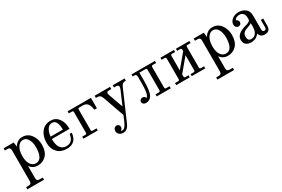

<svg xmlns="http://www.w3.org/2000/svg" viewBox="91 -1609 4355 2965"><g transform="rotate(-30 2269.0 -126.5)"><path d="M325.2 244.1H28.3V205.1H75.2Q124 205.1 124 156.2V-400.4Q124 -449.2 75.2 -449.2H27.3V-488.3H207.5L217.3 -407.2Q270 -496.6 360.8 -496.6Q456.5 -496.6 512.5 -420.9Q568.4 -345.2 568.4 -243.7Q568.4 -120.6 507.1 -56.4Q445.8 7.8 354 7.8Q269.5 7.8 217.3 -62.5V156.2Q217.3 205.1 266.1 205.1H325.2ZM346.2 -37.6Q405.3 -37.6 436 -89.4Q469.2 -145.5 469.2 -253.4Q469.2 -343.3 435.1 -398.9Q402.8 -451.7 348.1 -451.7Q292 -451.7 254.6 -393.8Q217.3 -335.9 217.3 -237.3Q217.3 -139.6 254.9 -86.9Q290 -37.6 346.2 -37.6Z M873 7.8Q766.6 7.8 704.8 -57.1Q643.1 -122.1 643.1 -225.6Q643.1 -345.2 703.1 -420.7Q763.2 -496.1 864.7 -496.1Q953.6 -496.1 1006.1 -427.2Q1058.6 -358.4 1059.6 -239.3H743.7Q743.7 -134.3 780.3 -82.8Q816.9 -31.2 886.7 -31.2Q1003.4 -31.2 1021.5 -170.9H1059.6Q1043.9 7.8 873 7.8ZM964.4 -281.2Q964.4 -455.1 868.2 -455.1Q816.4 -455.1 784.9 -407.2Q753.4 -359.4 745.6 -281.2Z M1424.3 0H1168.5V-37.1H1226.1Q1248 -37.1 1248 -63V-425.8Q1248 -451.7 1226.1 -451.7H1168.5V-488.8H1584.5V-304.2H1538.1Q1524.9 -449.7 1419.9 -449.7H1353Q1331.1 -449.7 1331.1 -425.8V-63Q1331.1 -37.1 1353 -37.1H1424.3Z M1751.5 229.5Q1707 229.5 1680.4 205.1Q1653.8 180.7 1653.8 147.5Q1653.8 116.2 1670.7 97.7Q1687.5 79.1 1715.8 79.1Q1734.4 79.1 1748.5 93.5Q1762.7 107.9 1762.7 131.3Q1762.7 164.1 1731 181.6Q1738.3 189.5 1755.4 189.5Q1802.7 189.5 1845.2 90.3L1887.7 -7.8L1752.9 -389.2Q1731.9 -449.2 1683.6 -449.2H1650.9V-488.3H1924.8V-449.2H1879.9Q1841.8 -449.2 1841.8 -418Q1841.8 -405.8 1847.7 -388.7L1939.9 -129.4L2043.9 -371.1Q2054.7 -397 2054.7 -414.6Q2054.7 -449.2 2011.7 -449.2H1972.7V-488.3H2184.6V-449.2H2168.9Q2120.1 -449.2 2094.7 -389.2L1868.2 132.8Q1827.1 229.5 1751.5 229.5Z M2286.6 5.9Q2260.7 5.9 2246.1 -4.2Q2231.4 -14.2 2226.6 -25.1Q2221.7 -36.1 2221.7 -46.4Q2221.7 -65.9 2236.8 -81.1Q2252 -96.2 2275.4 -96.2Q2286.6 -96.2 2296.9 -92Q2307.1 -87.9 2314.5 -80.6Q2321.8 -73.2 2324.7 -59.1Q2342.3 -59.6 2358.9 -105.5Q2376.5 -154.3 2376.5 -296.4V-399.4Q2376.5 -451.7 2349.1 -451.7H2308.1V-488.8H2725.6V-451.7H2664.1Q2642.1 -451.7 2642.1 -425.8V-63Q2642.1 -37.1 2664.1 -37.1H2725.6V0H2475.6V-37.1H2537.1Q2559.1 -37.1 2559.1 -63V-425.8Q2559.1 -451.7 2543 -451.7H2427.2V-323.2Q2427.2 -120.1 2390.9 -57.1Q2354.5 5.9 2286.6 5.9Z M3340.8 0H3100.1V-37.1H3156.7Q3178.7 -37.1 3178.7 -63V-328.6L2985.4 -97.2V-63Q2985.4 -37.1 3007.3 -37.1H3064.5V0H2823.2V-37.1H2880.4Q2902.3 -37.1 2902.3 -63V-425.8Q2902.3 -451.7 2880.4 -451.7H2823.2V-488.8H3064.5V-451.7H3007.3Q2985.4 -451.7 2985.4 -425.8V-169.9L3178.7 -400.9V-425.8Q3178.7 -451.7 3156.7 -451.7H3100.1V-488.8H3340.8V-451.7H3284.2Q3261.7 -451.7 3261.7 -425.8V-63Q3261.7 -37.1 3284.2 -37.1H3340.8Z M3714.4 244.1H3417.5V205.1H3464.4Q3513.2 205.1 3513.2 156.2V-400.4Q3513.2 -449.2 3464.4 -449.2H3416.5V-488.3H3596.7L3606.4 -407.2Q3659.2 -496.6 3750 -496.6Q3845.7 -496.6 3901.6 -420.9Q3957.5 -345.2 3957.5 -243.7Q3957.5 -120.6 3896.2 -56.4Q3835 7.8 3743.2 7.8Q3658.7 7.8 3606.4 -62.5V156.2Q3606.4 205.1 3655.3 205.1H3714.4ZM3735.4 -37.6Q3794.4 -37.6 3825.2 -89.4Q3858.4 -145.5 3858.4 -253.4Q3858.4 -343.3 3824.2 -398.9Q3792 -451.7 3737.3 -451.7Q3681.2 -451.7 3643.8 -393.8Q3606.4 -335.9 3606.4 -237.3Q3606.4 -139.6 3644 -86.9Q3679.2 -37.6 3735.4 -37.6Z M4398.4 7.8Q4327.6 7.8 4301.8 -64.9Q4254.9 7.8 4157.2 7.8Q4102.1 7.8 4068.4 -21.2Q4034.7 -50.3 4034.7 -105Q4034.7 -211.9 4207.5 -258.8Q4299.3 -281.2 4299.3 -320.8V-355Q4299.3 -397 4275.4 -425.5Q4251.5 -454.1 4209.5 -454.1Q4149.4 -454.1 4120.6 -408.2Q4162.6 -388.7 4162.6 -353.5Q4162.6 -330.1 4148.2 -316.4Q4133.8 -302.7 4110.8 -302.7Q4087.9 -302.7 4070.8 -320.8Q4053.7 -338.9 4053.7 -368.7Q4053.7 -417.5 4100.3 -456.8Q4147 -496.1 4218.8 -496.1Q4287.6 -496.1 4338.1 -457.5Q4388.7 -418.9 4388.7 -336.9V-90.3Q4388.7 -46.9 4423.8 -46.9Q4458.5 -46.9 4458.5 -90.3V-219.7H4500.5V-89.8Q4500.5 7.8 4398.4 7.8ZM4185.5 -36.1Q4236.3 -36.1 4267.8 -76.2Q4299.3 -116.2 4299.3 -191.4V-253.9Q4284.2 -238.8 4203.9 -211.9Q4123.5 -185.1 4123.5 -110.8Q4123.5 -36.1 4185.5 -36.1Z"/></g></svg>

Font: Munson
Style: Regular
Weight: 400
Designer: Paul James MIller
Foundry: High-Logic / Made with FontCreator
Version: Version 2.10;May 5, 2019;FontCreator 11.5.0.2430 64-bit